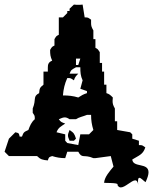

<svg xmlns="http://www.w3.org/2000/svg" viewBox="-22 -691 669 839"><path d="M282 -123C277 -111 275 -105 275 -99C275 -93 277 -88 282 -76H301L310 -85C303 -107 301 -110 282 -123ZM282 -435 291 -426ZM310 -435H329L320 -407H310ZM310 -397H329C329 -375 330 -359 339 -340L329 -303L358 -293V-284C342 -279 334 -274 320 -265C297 -272 277 -274 253 -274C255 -301 261 -326 272 -350C289 -350 287 -349 301 -340C305 -353 309 -358 320 -369H282C289 -387 291 -386 310 -397ZM358 -189H376C376 -165 379 -146 386 -123L367 -104H329L320 -57L272 -66L263 -76V-104L225 -113C233 -134 244 -138 263 -151C247 -157 244 -157 235 -170C246 -175 254 -178 261 -178C267 -178 273 -176 282 -170H310C323 -179 341 -182 358 -189ZM386 0H395L462 -9L474 37C456 59 436 81 433 106C432 106 432 107 432 107C432 110 492 106 492 115C492 116 492 116 491 117C495 125 500 128 506 128C525 128 553 97 569 97C575 97 580 102 582 116C581 110 581 106 581 102C581 91 583 86 587 86C594 86 605 99 614 105C623 86 627 72 627 62C627 18 559 43 556 6C583 -11 603 -15 613 -47C599 -56 602 -57 585 -57V-76L556 -85V-104L547 -113L490 -123V-161H480V-217C472 -231 470 -238 470 -250C470 -254 471 -259 471 -265C460 -276 456 -280 443 -284V-321H433V-378H424V-416H414V-463C404 -478 406 -476 395 -482V-520H386V-558C378 -572 376 -578 376 -590V-605C362 -614 365 -615 348 -615L339 -671C332 -670 326 -670 320 -670C314 -670 308 -670 301 -671L282 -653V-643H272V-634L253 -615H235V-539C224 -533 225 -535 216 -520V-492C205 -486 206 -488 197 -473C197 -453 198 -444 206 -426C189 -419 187 -409 187 -395V-378H168V-321C152 -308 151 -306 149 -284C120 -269 138 -258 121 -217V-198C130 -184 130 -187 130 -170C115 -157 109 -142 102 -123C82 -114 81 -113 74 -94H64C60 -110 61 -109 45 -113L17 -85L-2 -28L17 -9H140C155 6 165 8 187 10C192 -5 191 -4 206 -9C225 -3 242 0 263 0L272 -28H320C337 4 344 -18 386 0Z"/></svg>

Font: GNUTypewriter
Style: Standard
Weight: 400
Version: Version 001.000